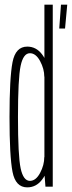

<svg xmlns="http://www.w3.org/2000/svg" viewBox="-20 -805 310 828"><path d="M235.5 -682H260.5L270 -785H243ZM176 0H207.5V-785H171.5V-58.5ZM97.5 3Q136 3 161.2 -30Q186.5 -63 186.5 -101.5L171 -128Q171 -93 152.8 -59Q134.5 -25 109 -25Q80.5 -25 69 -79.2Q57.5 -133.5 57.5 -300Q57.5 -467 69 -521.2Q80.5 -575.5 109 -575.5Q134.5 -575.5 152.8 -541.8Q171 -508 171 -474L186.5 -499Q186.5 -537.5 161.2 -570.8Q136 -604 97.5 -604Q47 -604 34 -536.8Q21 -469.5 21 -300Q21 -131 34 -64Q47 3 97.5 3Z"/></svg>

Font: Anybody ExtraCondensed ExtraLight
Style: Regular
Weight: 250
Width: 2
Version: Version 1.113;gftools[0.9.25]